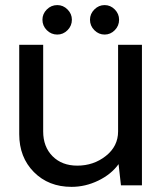

<svg xmlns="http://www.w3.org/2000/svg" viewBox="-20 -725 626 751"><path d="M204.1 -589.8Q180.2 -589.8 163.1 -606.9Q146 -624 146 -647.9Q146 -670.9 163.1 -688Q180.2 -705.1 204.1 -705.1Q227.1 -705.1 244.1 -688Q261.2 -670.9 261.2 -647.9Q261.2 -624 244.1 -606.9Q227.1 -589.8 204.1 -589.8ZM332 -647.9Q332 -670.9 349.1 -688Q366.2 -705.1 389.2 -705.1Q412.1 -705.1 429 -688Q445.8 -670.9 445.8 -647.9Q445.8 -624 429 -606.9Q412.1 -589.8 389.2 -589.8Q366.2 -589.8 349.1 -606.9Q332 -624 332 -647.9ZM535.2 -549.8V0H453.1L443.8 -83Q415 -43 364.5 -18.6Q314 5.9 259.8 5.9Q169.9 5.9 112.5 -52Q55.2 -109.9 55.2 -200.2V-549.8H148.9V-210.9Q148.9 -150.9 185.5 -114Q222.2 -77.1 282.2 -77.1Q346.2 -77.1 394 -115Q441.9 -152.8 441.9 -210.9V-549.8Z"/></svg>

Font: ø
Style: ø
Weight: 400
Designer: Samuel Oakes
Foundry: Samuel Oakes
Version: Version 1.000;PS 001.000;hotconv 1.0.88;makeotf.lib2.5.64775